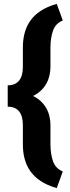

<svg xmlns="http://www.w3.org/2000/svg" viewBox="-20 -800 365 996"><path d="M305.7 89.4C280.8 79.1 263.7 61.5 254.9 36.1C246.1 10.7 241.7 -18.6 241.7 -51.8V-150.9C241.7 -215.3 213.9 -271.5 151.4 -302.2C213.9 -333 241.7 -389.2 241.7 -453.6V-552.7C241.7 -585.9 246.1 -615.2 254.9 -640.6C263.7 -666 280.8 -683.6 305.7 -693.8L274.4 -779.8C140.1 -742.7 98.6 -655.3 98.6 -552.7V-453.6C98.6 -395 76.2 -357.4 20 -357.4V-246.6C76.2 -246.6 98.6 -209 98.6 -150.9V-51.8C98.6 50.8 140.1 137.7 274.4 175.8Z"/></svg>

Font: Vazirmatn Black
Style: Regular
Weight: 900
Designer: Saber Rastikerdar
Foundry: Saber Rastikerdar
Version: Version 33.003